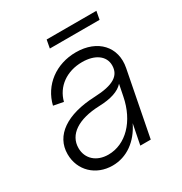

<svg xmlns="http://www.w3.org/2000/svg" viewBox="-155 -747 829 876"><g transform="rotate(-30 259.5 -308.5)"><path d="M188 16C263 16 326 -30 363 -106L342 0H397L463 -339C483 -441 414 -516 300 -516C195 -516 111 -453 88 -357L140 -347C158 -418 221 -463 302 -463C370 -463 414 -431 414 -382C414 -327 371 -301 274 -297C123 -291 35 -230 35 -132C35 -46 100 16 188 16ZM196 -37C134 -37 92 -75 92 -131C92 -202 158 -246 270 -250C332 -252 375 -266 399 -293L387 -233C364 -115 288 -37 196 -37ZM206 -590H468L476 -633H214Z"/></g></svg>

Font: Uncut Sans Light Italic
Style: Regular
Weight: 300
Italic angle: -11°
Designer: Kasper Nordkvist
Foundry: UNCUT.wtf
Version: Version 1.304;Glyphs 3.2 (3246)